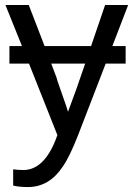

<svg xmlns="http://www.w3.org/2000/svg" viewBox="-20 -548 540 776"><path d="M498 -527.8 434.1 -361.8H487.8V-291H407.2L294.9 0Q260.7 86.9 233.9 125Q179.2 208 92.8 208Q57.6 208 33.2 202.1V136.2Q51.8 139.2 74.2 139.2Q155.8 139.2 204.1 19L211.9 -2L97.2 -291H18.1V-361.8H68.8L2 -527.8H96.2L160.2 -361.8H348.1L404.8 -527.8ZM254.9 -96.2 290 -191.9 324.2 -291H187L208 -235.8L212.9 -219.2Q214.4 -215.8 234.9 -155.8Q251 -111.3 254.9 -96.2Z"/></svg>

Font: Libra Sans Modern
Style: Regular
Weight: 400
Foundry: Stefan Peev, Context Ltd
Version: Version 1.000